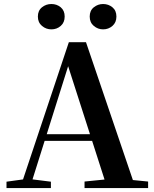

<svg xmlns="http://www.w3.org/2000/svg" viewBox="-20 -960 786 980"><path d="M242.2 -810.1Q215.2 -810.1 194.3 -827.7Q173.3 -845.3 173.3 -875.5Q173.3 -906 194.3 -922.8Q215.2 -939.5 242.2 -939.5Q270 -939.5 290 -922.8Q310.1 -906 310.1 -875.5Q310.1 -845.3 290 -827.7Q270 -810.1 242.2 -810.1ZM506.1 -810.1Q479.8 -810.1 458.8 -827.7Q437.9 -845.3 437.9 -875.5Q437.9 -906 458.8 -922.8Q479.8 -939.5 506.1 -939.5Q533.6 -939.5 553.9 -922.8Q574.2 -906 574.2 -875.5Q574.2 -845.3 553.9 -827.7Q533.6 -810.1 506.1 -810.1ZM13.2 0V-32.6L112.6 -46.3H131.1L239.8 -32.6V0ZM82.8 0 331.4 -744.6H418.9L672.2 0H527.6L316.7 -656.5H337.4L334.2 -642.5L132 0ZM193.5 -241.1 200.6 -275H517.8L524.9 -241.1ZM411.5 0V-33.4L546.7 -47H597.4L736 -33.4V0Z"/></svg>

Font: Noto Serif HK
Style: Regular
Weight: 200
Designer: Ryoko NISHIZUKA 西塚涼子 (kana & ideographs); Frank Grießhammer (Latin, Greek & Cyrillic); Wenlong ZHANG 张文龙 (bopomofo); San
Foundry: Adobe
Version: Version 2.001;hotconv 1.1.0;makeotfexe 2.6.0